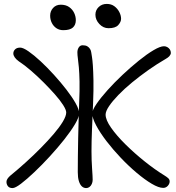

<svg xmlns="http://www.w3.org/2000/svg" viewBox="-20 -947 900 980"><path d="M813 12Q790 12 754.5 -9Q719 -30 678 -64.5Q637 -99 597 -141Q557 -183 524 -226Q491 -269 471 -306.5Q451 -344 451 -368Q451 -385 472.5 -416.5Q494 -448 529 -487Q564 -526 605.5 -565Q647 -604 688.5 -637.5Q730 -671 764 -691Q798 -711 817 -711Q826 -711 834 -706.5Q842 -702 847 -694.5Q852 -687 852 -677Q852 -669 845 -661Q838 -653 827 -647Q782 -621 738 -590Q694 -559 654.5 -526.5Q615 -494 584.5 -462.5Q554 -431 536.5 -405Q519 -379 519 -362Q519 -335 547 -295Q575 -255 620.5 -210Q666 -165 718.5 -123Q771 -81 820 -51Q830 -45 838 -38Q846 -31 846 -21Q846 -9 836.5 1.5Q827 12 813 12ZM44 13Q28 13 20.5 3.5Q13 -6 13 -19Q13 -27 18.5 -35Q24 -43 32 -50Q70 -81 110.5 -117.5Q151 -154 188 -191.5Q225 -229 254.5 -263.5Q284 -298 301 -326.5Q318 -355 318 -373Q318 -386 302.5 -410.5Q287 -435 260.5 -465Q234 -495 202 -527Q170 -559 137.5 -587Q105 -615 76 -634Q62 -644 55 -654.5Q48 -665 48 -674Q48 -686 57 -695Q66 -704 83 -704Q98 -704 125.5 -685Q153 -666 187 -634.5Q221 -603 255.5 -565Q290 -527 319 -489.5Q348 -452 366 -420Q384 -388 384 -369Q384 -349 363 -313.5Q342 -278 308 -235Q274 -192 234 -148.5Q194 -105 155.5 -68.5Q117 -32 87.5 -9.5Q58 13 44 13ZM420 13Q407 13 397.5 4Q388 -5 382.5 -23Q377 -41 377 -68Q377 -101 377.5 -147Q378 -193 379 -243Q380 -293 381.5 -339Q383 -385 384 -419Q387 -487 386 -531Q385 -575 382.5 -603Q380 -631 377.5 -648.5Q375 -666 375 -680Q375 -694 382 -705Q389 -716 402 -716Q417 -716 426 -710.5Q435 -705 440 -696.5Q445 -688 446 -678Q447 -671 449.5 -656Q452 -641 454 -612.5Q456 -584 457 -536.5Q458 -489 455 -417Q452 -346 449.5 -285.5Q447 -225 447 -175Q447 -129 450 -86.5Q453 -44 453 -29Q453 -18 448.5 -8Q444 2 436.5 7.5Q429 13 420 13ZM534 -803Q507 -803 487 -824.5Q467 -846 467 -872Q467 -895 483.5 -911Q500 -927 525 -927Q548 -927 564 -915Q580 -903 589 -885.5Q598 -868 598 -851Q598 -835 583.5 -819Q569 -803 534 -803ZM303 -793Q283 -793 268 -803Q253 -813 244.5 -830Q236 -847 236 -867Q236 -890 251 -906.5Q266 -923 290 -923Q316 -923 333 -911Q350 -899 358.5 -881Q367 -863 367 -844Q367 -820 352 -806.5Q337 -793 303 -793Z"/></svg>

Font: Shantell Sans Light
Style: Regular
Weight: 300
Designer: Stephen Nixon, Anya Danilova, Shantell Martin
Foundry: Arrow Type
Version: Version 1.011;[c5ecc13dd]